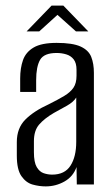

<svg xmlns="http://www.w3.org/2000/svg" viewBox="-20 -658 399 685"><path d="M143 7Q120 7 96.5 0.5Q73 -6 56.5 -29.5Q40 -53 40 -103V-151Q40 -201 70.5 -231.5Q101 -262 154 -286Q188 -303 209.5 -316Q231 -329 242 -345Q253 -361 253 -388V-409Q253 -433 243 -446Q233 -459 216.5 -464Q200 -469 182 -469Q137 -469 123 -444.5Q109 -420 109 -372V-330H52V-378Q52 -415 62 -443.5Q72 -472 100 -488.5Q128 -505 182 -505Q239 -505 267.5 -492Q296 -479 305.5 -455Q315 -431 315 -398V0H254L253 -62Q241 -28 210 -10.5Q179 7 143 7ZM166 -35Q211 -35 231.5 -67Q252 -99 252 -152V-310Q242 -294 219 -281Q196 -268 172 -255Q138 -235 119.5 -213.5Q101 -192 101 -154V-115Q101 -79 111 -62Q121 -45 136 -40Q151 -35 166 -35ZM75 -546 164 -638H206L295 -546H251L185 -605L120 -546Z"/></svg>

Font: Alumni Sans
Style: Regular
Weight: 400
Designer: Robert E. Leuschke
Foundry: Robert E. Leuschke
Version: Version 1.018